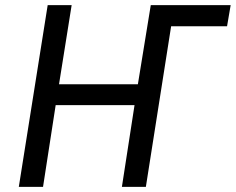

<svg xmlns="http://www.w3.org/2000/svg" viewBox="-20 -725 915 745"><path d="M53 0 165 -705H258L209 -398H515L565 -705H875L861 -623H644L546 0H453L502 -317H196L147 0Z"/></svg>

Font: Nunito Sans 7pt Condensed Medium
Style: Italic
Weight: 500
Width: 3
Italic angle: -9°
Designer: Vernon Adams
Foundry: Vernon Adams
Version: Version 3.101;gftools[0.9.27]